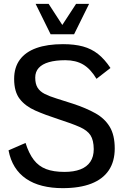

<svg xmlns="http://www.w3.org/2000/svg" viewBox="-20 -955 642 987"><path d="M302.2 12.2Q244.6 12.2 197.3 0.2Q149.9 -11.7 114.3 -36.1Q78.6 -60.5 55.9 -96.9Q33.2 -133.3 23.9 -182.1L111.3 -220.2Q128.4 -166 153.6 -133.3Q178.7 -100.6 216.8 -85.9Q254.9 -71.3 311.5 -71.3Q359.4 -71.3 393.1 -84.2Q426.8 -97.2 444.3 -123.3Q461.9 -149.4 461.9 -188.5Q461.4 -234.4 445.3 -259.5Q429.2 -284.7 389.6 -302.2Q350.1 -319.8 278.8 -342.8Q212.4 -364.3 161.4 -386.7Q110.4 -409.2 81.5 -446.3Q52.7 -483.4 52.7 -549.3Q52.7 -608.4 82 -648.2Q111.3 -688 167.2 -708Q223.1 -728 303.7 -728Q363.3 -728 406.7 -716.1Q450.2 -704.1 483.9 -677.5Q517.6 -650.9 547.9 -605.5L476.1 -549.8Q445.3 -601.1 407.5 -623.3Q369.6 -645.5 315.9 -645.5Q266.1 -645.5 231.4 -635.5Q196.8 -625.5 179 -605.7Q161.1 -585.9 161.1 -556.2Q161.1 -523.9 173.1 -504.4Q185.1 -484.9 209.5 -472.4Q233.9 -460 270.5 -448.7Q307.1 -437.5 356.4 -421.4Q422.9 -399.4 470.7 -372.6Q518.6 -345.7 544.2 -303Q569.8 -260.3 569.8 -191.9Q569.8 -125 539.3 -79.6Q508.8 -34.2 449.2 -11Q389.6 12.2 302.2 12.2ZM240.2 -778.8 163.1 -935.1H230L300.3 -826.7L371.1 -935.1H438L360.8 -778.8Z"/></svg>

Font: Pontano Sans SemiBold
Style: Regular
Weight: 600
Designer: Vernon Adams
Foundry: Vernon Adams
Version: Version 2.001